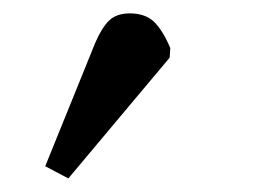

<svg xmlns="http://www.w3.org/2000/svg" viewBox="-20 -782 398 284"><path d="M121.1 -719.2Q130.9 -741.7 141.8 -752Q152.8 -762.2 171.9 -762.2Q195.3 -762.2 208.3 -749.3Q221.2 -736.3 231.9 -710.9L231 -696.8L81.1 -518.1L46.9 -536.1Z"/></svg>

Font: Literata Book
Style: Italic
Weight: 400
Italic angle: -3°
Designer: Latin by Veronika Burian and Jose Scaglione. Greek by Irene Vlachou. Cyrillic by Vera Evstafieva
Foundry: TypeTogether
Version: Version 1.003;PS 001.003;hotconv 1.0.88;makeotf.lib2.5.64775